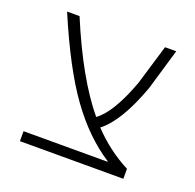

<svg xmlns="http://www.w3.org/2000/svg" viewBox="-98 -622 736 724"><g transform="rotate(20 269.5 -260.0)"><path d="M390 -42Q295 -103 216 -212.5Q137 -322 53 -520H103Q194 -302 292 -184Q348 -224 398 -360L446 -520H491L442 -354Q387 -203 320 -152Q385 -83 468 -40V0H53V-40H390Z"/></g></svg>

Font: M PLUS 1p Light
Style: Regular
Weight: 300
Version: Version 1.061